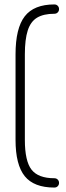

<svg xmlns="http://www.w3.org/2000/svg" viewBox="-20 -684 296 865"><path d="M225 161Q133 161 91.5 109.8Q50 58.5 50 -54V-439Q50 -557 91.5 -610.5Q133 -664 225 -664Q234 -664 240 -658Q246 -652 246 -643Q246 -634 240 -628Q234 -622 225 -622Q176.5 -622 147.2 -604.5Q118 -587 105 -546.8Q92 -506.5 92 -439V-54Q92 42 122.2 80.5Q152.5 119 225 119Q234 119 240 125Q246 131 246 140Q246 149 240 155Q234 161 225 161Z"/></svg>

Font: Jura Light Light
Style: Regular
Weight: 300
Version: Version 5.106